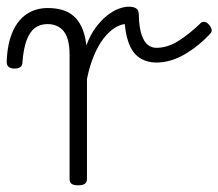

<svg xmlns="http://www.w3.org/2000/svg" viewBox="-76 -539 653 574"><path d="M157 15Q144 15 138 10.5Q132 6 132 -4V-374Q132 -424 114.5 -445.5Q97 -467 66 -467Q44 -467 28.5 -455.5Q13 -444 3.5 -418.5Q-6 -393 -9 -352Q-9 -343 -15 -338.5Q-21 -334 -33 -334Q-43 -334 -49.5 -338.5Q-56 -343 -56 -355Q-54 -408 -38.5 -443.5Q-23 -479 4 -497Q31 -515 67 -515Q90 -515 109.5 -509.5Q129 -504 143.5 -491.5Q158 -479 167.5 -459.5Q177 -440 181 -412L182 -403Q194 -435 210 -456.5Q226 -478 243.5 -492Q261 -506 278 -512.5Q295 -519 309 -519Q323 -519 331 -514Q339 -509 339 -494Q340 -456 347.5 -434.5Q355 -413 366.5 -404.5Q378 -396 391 -396Q425 -396 458 -417Q491 -438 524 -470Q529 -475 536 -473.5Q543 -472 549 -465Q555 -458 556.5 -451Q558 -444 553 -439Q518 -401 476 -376.5Q434 -352 391 -352Q367 -352 346.5 -363Q326 -374 313.5 -399.5Q301 -425 297 -467Q281 -465 264.5 -454Q248 -443 232.5 -422.5Q217 -402 204.5 -372Q192 -342 184 -303V-4Q184 6 177.5 10.5Q171 15 157 15Z"/></svg>

Font: Playwrite US Modern ExtraLight
Style: Regular
Weight: 250
Designer: Veronika Burian, José Scaglione
Foundry: TypeTogether
Version: Version 1.003